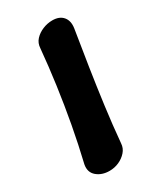

<svg xmlns="http://www.w3.org/2000/svg" viewBox="-142 -567 533 635"><g transform="rotate(-30 124.5 -250.0)"><path d="M84 13Q55 13 36 -3Q17 -19 22 -47Q38 -114 50.5 -182Q63 -250 72.5 -318.5Q82 -387 88 -453Q89 -472 101 -485Q113 -498 131 -505.5Q149 -513 168 -513Q195 -513 208.5 -497Q222 -481 218 -454Q207 -387 196.5 -318.5Q186 -250 177 -182Q168 -114 162 -47Q161 -29 149 -15.5Q137 -2 120 5.5Q103 13 84 13Z"/></g></svg>

Font: Winky Sans Medium
Style: Italic
Weight: 500
Italic angle: -8.97852°
Designer: Simon Atzbach
Foundry: typofactur
Version: Version 1.205